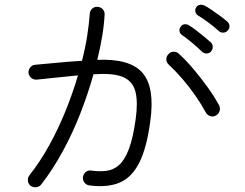

<svg xmlns="http://www.w3.org/2000/svg" viewBox="-20 -786 1040 815"><path d="M110 3Q100 -5 98.5 -18.5Q97 -32 105 -42Q150 -99 188.5 -168.5Q227 -238 258 -314.5Q289 -391 311 -466Q270 -462 226.5 -457.5Q183 -453 136 -448Q123 -447 113 -455Q103 -463 101 -476Q100 -489 108 -499.5Q116 -510 129 -511Q182 -516 231.5 -520.5Q281 -525 328 -528Q342 -582 350 -633Q358 -684 361 -727Q362 -741 371.5 -749.5Q381 -758 394 -757Q408 -756 416.5 -746.5Q425 -737 424 -724Q422 -682 414 -633.5Q406 -585 393 -532Q533 -538 585.5 -476Q638 -414 618 -272Q603 -158 571 -95Q539 -32 487 -10.5Q435 11 359 1Q346 -1 338.5 -11Q331 -21 332 -34Q334 -48 344 -56Q354 -64 367 -62Q403 -57 433 -61Q463 -65 486.5 -86.5Q510 -108 527.5 -154.5Q545 -201 556 -281Q566 -353 555 -396.5Q544 -440 504.5 -458Q465 -476 387 -471H377Q354 -389 321 -304.5Q288 -220 246 -143Q204 -66 155 -3Q147 7 134 8.5Q121 10 110 3ZM897 -296Q886 -289 873 -293Q860 -297 854 -308Q835 -343 809 -380.5Q783 -418 753.5 -452Q724 -486 696 -512Q686 -521 686 -534Q686 -547 695 -556Q703 -566 716.5 -566.5Q730 -567 739 -558Q770 -530 801.5 -492.5Q833 -455 861.5 -415.5Q890 -376 910 -339Q916 -327 912 -314.5Q908 -302 897 -296ZM837 -567Q822 -582 796.5 -603.5Q771 -625 753 -637Q744 -643 742 -653.5Q740 -664 747 -672Q753 -682 763.5 -683Q774 -684 783 -678Q795 -671 812.5 -657.5Q830 -644 847 -630Q864 -616 875 -606Q883 -599 883 -587Q883 -575 875 -567Q868 -559 856.5 -559Q845 -559 837 -567ZM909 -654Q893 -669 866.5 -689Q840 -709 821 -720Q812 -725 809.5 -735.5Q807 -746 813 -755Q819 -764 829 -765.5Q839 -767 849 -762Q861 -756 879 -743.5Q897 -731 915 -718Q933 -705 944 -695Q953 -688 954 -676.5Q955 -665 947 -657Q940 -648 928.5 -647.5Q917 -647 909 -654Z"/></svg>

Font: Zen Maru Gothic
Style: Regular
Weight: 400
Designer: Yoshimichi Ohira
Foundry: Positype
Version: Version 1.002